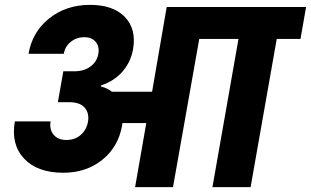

<svg xmlns="http://www.w3.org/2000/svg" viewBox="-20 -769 1278 789"><path d="M286.1 -476.1Q325.2 -476.1 351.6 -495.6Q377.9 -515.1 383.8 -545.9Q389.6 -577.6 373.3 -596.9Q356.9 -616.2 326.2 -616.2Q294.9 -616.2 271 -597.2Q247.1 -578.1 242.2 -547.9H97.2Q112.8 -638.2 182.4 -693.6Q252 -749 350.1 -749Q445.3 -749 493.2 -699.2Q541 -649.4 526.9 -566.9Q517.1 -513.2 482.7 -474.1Q448.2 -435.1 395 -418L394 -414.1Q421.9 -406.7 439.9 -392.1H605L665 -740.2H1237.8L1214.8 -608.9H1117.2L1009.8 0H853L960 -608.9H798.8L690.9 0H535.2L581.1 -263.2H482.9Q482.9 -261.7 482.4 -258.5Q481.9 -255.4 481.9 -253.9Q466.3 -165 400.1 -112.1Q334 -59.1 240.2 -59.1Q133.8 -59.1 79.1 -117.2Q24.4 -175.3 41 -270H188Q182.1 -237.8 200 -215.8Q217.8 -193.8 252.9 -193.8Q288.1 -193.8 312 -214.8Q335.9 -235.8 341.8 -270Q347.2 -303.7 328.1 -326.4Q309.1 -349.1 263.2 -349.1H217.8L240.2 -476.1Z"/></svg>

Font: Poppins
Style: Bold Italic
Weight: 700
Italic angle: -10°
Designer: Ninad Kale (Devanagari), Jonny Pinhorn (Latin)
Foundry: Indian Type Foundry
Version: Version 3.200;PS 1.000;hotconv 16.6.54;makeotf.lib2.5.65590